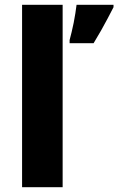

<svg xmlns="http://www.w3.org/2000/svg" viewBox="-20 -780 493 800"><path d="M241 0H72V-760H241ZM453 -750Q441 -727 428.5 -703Q416 -679 401.5 -653.5Q387 -628 370 -600H270V-613Q274 -628 278.5 -646.5Q283 -665 287 -685Q291 -705 294 -724.5Q297 -744 299 -760H453Z"/></svg>

Font: Noto Sans Thai ExtraBold
Style: Regular
Weight: 800
Version: Version 2.001